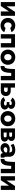

<svg xmlns="http://www.w3.org/2000/svg" viewBox="3242 -3816 585 7108"><g transform="rotate(90 3534.0 -262.5)"><path d="M56 0H203L405 -303V0H565V-525H419L216 -213V-525H56Z M926 10C1047 10 1134 -48 1173 -129L1017 -177C1001 -146 965 -125 925 -125C860 -125 808 -180 808 -263C808 -345 859 -399 925 -399C964 -399 996 -381 1016 -349L1172 -396C1131 -478 1046 -535 926 -535C748 -535 644 -408 644 -263C644 -118 749 10 926 10Z M1246 0H1406V-385H1577V0H1737V-525H1246Z M1817 -262C1817 -118 1919 10 2098 10C2277 10 2379 -118 2379 -262C2379 -407 2276 -535 2098 -535C1919 -535 1817 -407 1817 -262ZM2098 -125C2031 -125 1981 -180 1981 -262C1981 -343 2032 -399 2098 -399C2164 -399 2214 -344 2214 -262C2214 -181 2164 -125 2098 -125Z M2424 8C2589 7 2664 -69 2677 -336L2679 -385H2792V0H2952V-525H2537L2530 -353C2523 -174 2487 -135 2424 -134Z M3064 0H3347C3469 0 3535 -77 3535 -189C3535 -296 3464 -368 3337 -368H3224V-525H3064ZM3224 -121V-254H3320C3367 -254 3386 -226 3386 -188C3386 -149 3365 -121 3321 -121Z M3814 9C3941 9 4036 -45 4036 -146C4036 -207 4004 -255 3938 -274C3990 -293 4010 -341 4010 -385C4010 -483 3923 -534 3808 -534C3709 -534 3633 -494 3594 -427L3714 -363C3732 -392 3758 -407 3800 -407C3848 -407 3869 -390 3869 -362C3869 -335 3850 -317 3816 -317H3760V-220H3815C3865 -219 3888 -200 3888 -171C3888 -140 3860 -118 3805 -118C3755 -118 3724 -135 3703 -165L3575 -107C3618 -34 3694 9 3814 9Z M4092 -262C4092 -118 4194 10 4373 10C4552 10 4654 -118 4654 -262C4654 -407 4551 -535 4373 -535C4194 -535 4092 -407 4092 -262ZM4373 -125C4306 -125 4256 -180 4256 -262C4256 -343 4307 -399 4373 -399C4439 -399 4489 -344 4489 -262C4489 -181 4439 -125 4373 -125Z M4734 0H5019C5147 0 5223 -39 5223 -143C5223 -214 5179 -253 5118 -270C5173 -295 5199 -339 5199 -398C5199 -465 5154 -525 5038 -525H4734ZM4886 -314V-418H4999C5029 -418 5049 -397 5049 -368C5049 -337 5029 -314 4998 -314ZM4886 -107V-216H5015C5045 -216 5068 -194 5068 -161C5068 -130 5045 -107 5014 -107Z M5279 -157C5279 -62 5357 10 5462 10C5532 10 5600 -22 5647 -82L5650 -59C5658 -18 5688 8 5748 8C5765 8 5788 6 5816 0V-133C5791 -135 5782 -146 5782 -178V-315C5782 -458 5690 -535 5533 -535C5448 -535 5374 -512 5305 -467L5353 -365C5410 -403 5459 -423 5517 -423C5588 -423 5622 -392 5622 -334V-311C5591 -324 5548 -332 5505 -332C5372 -332 5279 -261 5279 -157ZM5597 -137C5575 -118 5541 -105 5509 -105C5460 -105 5430 -136 5430 -171C5430 -213 5473 -242 5532 -242C5559 -242 5594 -235 5622 -225V-178C5622 -165 5612 -149 5597 -137Z M5864 8C6029 7 6104 -69 6117 -336L6119 -385H6232V0H6392V-525H5977L5970 -353C5963 -174 5927 -135 5864 -134Z M6504 0H6651L6853 -303V0H7013V-525H6867L6664 -213V-525H6504Z"/></g></svg>

Font: FIGSv2-sans-serif ExtraBold
Style: Regular
Weight: 800
Designer: Matt McInerney, Pablo Impallari, Rodrigo Fuenzalida,Mirko Velimirovic
Foundry: Matt McInerney, Pablo Impallari, Rodrigo Fuenzalida
Version: Version 4.021;hotconv 1.0.109;makeotfexe 2.5.65596